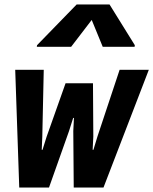

<svg xmlns="http://www.w3.org/2000/svg" viewBox="-20 -838 685 858"><path d="M66 0 48 -526H175.5L169 -227L166.5 -168.5H170L188.5 -227.5L273 -466H395.5L397 -228L394 -168.5H397.5L415.5 -228L514.5 -526H645L442.5 0H309.5L307.5 -252.5L310.5 -311H307L288.5 -252.5L199 0ZM144.5 -629 145.5 -636 322.5 -818H469.5L582.5 -636L581.5 -629H439L378.5 -776.5H411L298 -629Z"/></svg>

Font: Google Sans Code
Style: Italic
Weight: 400
Italic angle: -10°
Monospace: yes
Designer: Google Sans Code Authors
Foundry: Google LLC
Version: Version 6.000